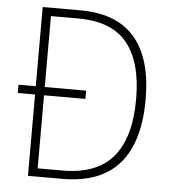

<svg xmlns="http://www.w3.org/2000/svg" viewBox="-52 -761 725 809"><g transform="rotate(5 311.0 -357.0)"><path d="M256 -714Q410 -714 486 -625Q562 -536 562 -364Q562 -184 482.5 -92Q403 0 241 0H96V-344H23V-379H96V-714ZM249 -679H134V-379H309V-344H134V-35H240Q384 -35 453 -117Q522 -199 522 -362Q522 -517 457 -598Q392 -679 249 -679Z"/></g></svg>

Font: Noto Sans Ethiopic SemiCondensed ExtraLight
Style: Regular
Weight: 200
Width: 4
Designer: Monotype Design Team
Foundry: Monotype Imaging Inc.
Version: Version 2.102; ttfautohint (v1.8.4.7-5d5b)